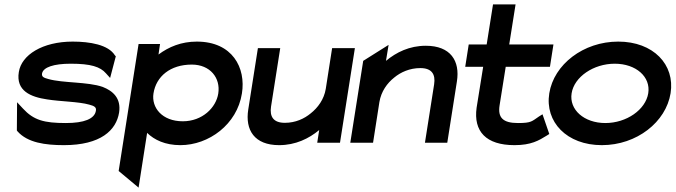

<svg xmlns="http://www.w3.org/2000/svg" viewBox="-20 -652 3086 877"><path d="M195 -198C257 -188 339 -188 388 -174C411 -168 421 -162 418 -146C412 -109 364 -90 281 -90C181 -90 134 -103 85 -156L58 -185L57 -56L60 -52C106 0 187 11 272 11C440 11 511 -57 524 -138C534 -204 495 -237 449 -255C380 -279 268 -272 201 -291C178 -297 170 -302 172 -316C177 -345 226 -361 303 -361C395 -361 438 -347 464 -317L483 -296L509 -395L505 -399C475 -448 390 -462 312 -462C174 -462 78 -401 66 -323C52 -237 120 -209 195 -198Z M613 205 652 -45C685 -13 734 11 804 11C934 11 1063 -84 1085 -225C1104 -342 1042 -462 879 -462C808 -462 751 -438 704 -403L711 -451H613L522 129ZM856 -357C940 -357 988 -296 977 -225C967 -160 904 -98 815 -98C720 -98 671 -161 681 -225C693 -303 758 -357 856 -357Z M1255 11C1330 11 1391 -19 1438 -58L1429 0H1533L1601 -432H1497L1468 -246C1460 -198 1432 -160 1399 -134C1370 -110 1330 -91 1281 -91C1229 -91 1211 -119 1218 -165L1260 -432H1158L1114 -152C1099 -58 1142 11 1255 11Z M1684 0 1713 -186C1721 -234 1748 -272 1781 -298C1810 -322 1851 -341 1900 -341C1952 -341 1970 -313 1963 -267L1921 0H2023L2067 -280C2082 -374 2038 -443 1925 -443C1850 -443 1790 -413 1743 -374L1755 -447L1639 -374L1580 0Z M2187 -347 2157 -160C2142 -52 2200 11 2330 11C2406 11 2441 -10 2478 -33L2489 -40L2458 -130L2442 -120C2409 -98 2408 -90 2346 -90C2277 -90 2253 -115 2262 -171L2290 -347H2492L2508 -449H2306L2335 -632H2232L2203 -449H2121L2105 -347Z M2729 11C2889 11 3022 -95 3043 -226C3064 -357 2964 -462 2804 -462C2644 -462 2510 -357 2489 -226C2468 -95 2569 11 2729 11ZM2788 -361C2885 -361 2953 -301 2941 -226C2929 -151 2842 -90 2745 -90C2648 -90 2579 -151 2591 -226C2603 -301 2691 -361 2788 -361Z"/></svg>

Font: Charger Pro
Style: BlkExtObl
Weight: 900
Designer: Jasper
Foundry: Cannot Into Space Fonts
Version: Version 1.09